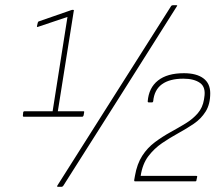

<svg xmlns="http://www.w3.org/2000/svg" viewBox="-20 -696 858 737"><path d="M71 -248Q67 -248 68 -254L69 -265Q70 -269 75 -269H182L239 -631L126 -593Q121 -591 122 -596L125 -609Q126 -612 127 -613Q128 -614 132 -615L253 -657Q255 -658 256.5 -658Q258 -658 259 -658H261Q265 -658 263 -653L202 -269H300Q304 -269 303 -265L301 -253Q299 -248 296 -248ZM202 21Q197 21 201 15L422 -334L637 -673Q639 -676 644 -676H657Q659 -676 660 -675Q661 -674 659 -672L443 -330L223 17Q220 21 217 21ZM498 0Q495 0 495 -4L498 -21Q506 -67 526 -98Q546 -129 575 -150.5Q604 -172 634 -188.5Q664 -205 692 -222Q720 -239 739 -261Q758 -283 763 -314L764 -321Q771 -361 748 -377.5Q725 -394 684 -394Q631 -394 601.5 -372.5Q572 -351 568 -307Q567 -303 564 -303H551Q547 -303 547 -307Q551 -359 586.5 -387Q622 -415 686 -415Q734 -415 760.5 -395.5Q787 -376 787 -338Q787 -296 769.5 -268Q752 -240 724 -221Q696 -202 664 -184.5Q632 -167 602 -146.5Q572 -126 549.5 -96.5Q527 -67 520 -21H733Q737 -21 737 -18L734 -4Q734 0 730 0Z"/></svg>

Font: Sofia Sans Thin
Style: Italic
Weight: 250
Italic angle: -9°
Version: Version 4.100-B